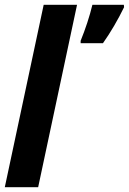

<svg xmlns="http://www.w3.org/2000/svg" viewBox="-30 -780 537 800"><path d="M306 -610Q321 -647 333.5 -685Q346 -723 355 -760H486L487 -750Q468 -711 445.5 -672.5Q423 -634 399 -600H306ZM-10 0 152 -760H291L129 0Z"/></svg>

Font: Noto Sans ExtraCondensed ExtraBold
Style: Italic
Weight: 800
Width: 2
Italic angle: -12°
Designer: Monotype Design Team
Foundry: Monotype Imaging Inc.
Version: Version 2.013; ttfautohint (v1.8.4.7-5d5b)